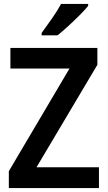

<svg xmlns="http://www.w3.org/2000/svg" viewBox="-20 -958 549 978"><path d="M484 0H25V-86L334 -609H33V-714H476V-628L166 -106H484ZM429 -928Q414 -909 386 -881Q358 -853 327.5 -825Q297 -797 273 -778H192V-790Q216 -823 244.5 -863.5Q273 -904 291 -938H429Z"/></svg>

Font: Noto Sans Telugu SemiCondensed SemiBold
Style: Regular
Weight: 600
Width: 4
Designer: Jelle Bosma - Monotype Design Team
Foundry: Monotype Imaging Inc.
Version: Version 2.005; ttfautohint (v1.8.4.7-5d5b)